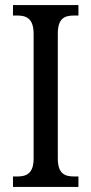

<svg xmlns="http://www.w3.org/2000/svg" viewBox="-20 -734 358 754"><path d="M31 0H288V-41H271C234 -41 207 -52 207 -112V-601C207 -662 233 -673 271 -673H288V-714H31V-673H48C83 -673 112 -662 112 -601V-111C112 -52 83 -41 48 -41H31Z"/></svg>

Font: Noto Serif Bengali Condensed
Style: Regular
Weight: 400
Width: 3
Designer: Juan Bruce, Universal Thirst, Indian Type Foundry and the Monotype Design Team.
Foundry: Monotype Imaging Inc.
Version: Version 2.003